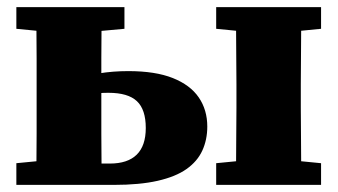

<svg xmlns="http://www.w3.org/2000/svg" viewBox="-20 -520 950 540"><path d="M210 0V-60H289Q339 -60 364.5 -85Q390 -110 390 -160Q390 -212 365 -235.5Q340 -259 285 -259Q259 -259 234 -255.5Q209 -252 188 -246V-298Q219 -307 258 -313.5Q297 -320 341 -320Q417 -320 466 -300.5Q515 -281 539 -246Q563 -211 563 -164Q563 -127 549 -96.5Q535 -66 504.5 -44.5Q474 -23 423.5 -11.5Q373 0 300 0ZM82 0Q82 -30 82.5 -67.5Q83 -105 83 -144Q83 -183 83 -217V-283Q83 -317 83 -356Q83 -395 82.5 -433Q82 -471 82 -500H266Q266 -471 265.5 -433Q265 -395 265 -356.5Q265 -318 265 -283V-217Q265 -183 265 -144Q265 -105 265.5 -67.5Q266 -30 266 0ZM643 0Q644 -30 644 -67.5Q644 -105 644.5 -144Q645 -183 645 -217V-283Q645 -317 644.5 -356Q644 -395 644 -433Q644 -471 643 -500H828Q827 -471 827 -433Q827 -395 826.5 -356Q826 -317 826 -283V-217Q826 -183 826.5 -144Q827 -105 827 -67.5Q827 -30 828 0ZM26 -439V-500H330V-439L220 -429H129ZM588 0V-61L690 -71H781L883 -61V0ZM588 -439V-500H883V-439L781 -429H690ZM26 0V-61L129 -71H158V0Z"/></svg>

Font: Source Serif 4 ExtraBold
Style: Regular
Weight: 800
Designer: Frank Grießhammer
Foundry: Adobe Systems Incorporated
Version: Version 4.004;hotconv 1.0.116;makeotfexe 2.5.65601